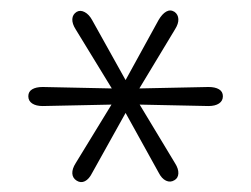

<svg xmlns="http://www.w3.org/2000/svg" viewBox="-20 -727 488 373"><path d="M127 -410 201 -531 206 -524 63 -521Q50 -521 42.5 -526Q35 -531 35 -540Q35 -549 42.5 -553.5Q50 -558 63 -558L206 -555L201 -549L127 -670Q120 -681 120.5 -690Q121 -699 129 -704Q136 -708 144.5 -703.5Q153 -699 159 -688L227 -566H221L288 -688Q295 -700 303 -704.5Q311 -709 319 -704Q326 -699 326.5 -690Q327 -681 320 -670L247 -549L241 -555L385 -558Q398 -558 405.5 -553.5Q413 -549 413 -540Q413 -531 405.5 -526Q398 -521 385 -521L241 -524L247 -531L320 -410Q327 -399 326.5 -390Q326 -381 319 -377Q311 -372 302.5 -376Q294 -380 288 -392L221 -513H227L159 -391Q153 -379 145 -375Q137 -371 129 -376Q121 -381 120.5 -390Q120 -399 127 -410Z"/></svg>

Font: SN Pro Thin
Style: Regular
Weight: 200
Designer: Tobias Whetton
Foundry: Supernotes
Version: Version 1.003;Glyphs 3.3 (3324)